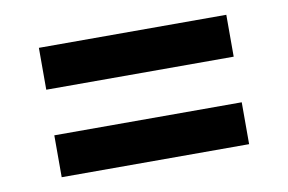

<svg xmlns="http://www.w3.org/2000/svg" viewBox="-46 -485 684 456"><g transform="rotate(-10 296.0 -257.0)"><path d="M70 -312V-413H522V-312ZM70 -101V-202H522V-101Z"/></g></svg>

Font: Archivo SemiCondensed
Style: Bold
Weight: 680
Width: 4
Designer: Hector Gatti
Foundry: Omnibus-Type
Version: Version 2.001; ttfautohint (v1.8.3)